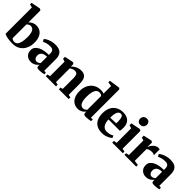

<svg xmlns="http://www.w3.org/2000/svg" viewBox="288 -2203 3599 3599"><g transform="rotate(45 2088.0 -403.0)"><path d="M-2 -743.5V-783L179 -818.5H188.5L216.5 -799V-480.5Q228 -496 249 -511.8Q270 -527.5 298.8 -538.2Q327.5 -549 360 -549Q422 -549 468.2 -520.8Q514.5 -492.5 540.2 -435.5Q566 -378.5 566 -291.5Q566 -223.5 545.8 -167.8Q525.5 -112 488.5 -72Q451.5 -32 401 -10.5Q350.5 11 290.5 11Q222 11 174 3.5Q126 -4 98.5 -13.2Q71 -22.5 64 -27V-726.5ZM298 -468.5Q277 -468.5 261.2 -461.8Q245.5 -455 234.2 -445.5Q223 -436 216.5 -428V-66Q223 -52.5 243.5 -44.2Q264 -36 287.5 -36Q323 -36 348 -62Q373 -88 386.2 -140.5Q399.5 -193 400 -272Q400.5 -345 387 -387.8Q373.5 -430.5 350 -449.5Q326.5 -468.5 298 -468.5Z M767.5 11Q723.5 11 688.2 -7.8Q653 -26.5 632.2 -61.5Q611.5 -96.5 611.5 -146Q611.5 -193 637 -226.5Q662.5 -260 705.8 -281.5Q749 -303 804 -313.2Q859 -323.5 918 -323.5V-362Q918 -392.5 909 -413.8Q900 -435 878.8 -445.8Q857.5 -456.5 821 -456.5Q767 -456.5 726.5 -443Q686 -429.5 663 -419.5L638.5 -468.5Q653 -481.5 685.8 -500Q718.5 -518.5 766 -532.5Q813.5 -546.5 871.5 -546.5Q940 -546.5 983.2 -526Q1026.5 -505.5 1047 -463Q1067.5 -420.5 1067.5 -354V-51L1114 -47.5V-5.5Q1103 -3 1082 0.5Q1061 4 1036.5 6.8Q1012 9.5 989.5 9.5Q954 9.5 939 0.2Q924 -9 924 -39V-71.5Q913 -53.5 891.2 -34.2Q869.5 -15 838.2 -2Q807 11 767.5 11ZM843 -71Q861.5 -71 883 -80.8Q904.5 -90.5 918 -106V-275Q866 -274.5 833.8 -259.8Q801.5 -245 786.5 -220.2Q771.5 -195.5 771.5 -164.5Q771.5 -135.5 780.8 -114.8Q790 -94 806 -82.5Q822 -71 843 -71Z M1215.5 -57V-440.5L1156.5 -460.5V-511L1328 -546H1339L1364 -526V-488.5L1363 -459.5Q1383 -481 1412 -501Q1441 -521 1476.5 -533.8Q1512 -546.5 1552 -546.5Q1607.5 -546.5 1642.2 -526.2Q1677 -506 1693.5 -460.8Q1710 -415.5 1710 -341V-56.5L1766 -44.5V0H1505.5V-44L1552.5 -56.5V-338.5Q1552.5 -381 1545.2 -407.5Q1538 -434 1521.5 -446.5Q1505 -459 1476.5 -459Q1453.5 -459 1434.2 -453Q1415 -447 1399.8 -438Q1384.5 -429 1373 -420V-57L1429 -44V0H1159V-44Z M2010.5 11Q1969 11 1931.8 -4.5Q1894.5 -20 1865.2 -51.8Q1836 -83.5 1819.5 -132.8Q1803 -182 1803 -249Q1803 -340 1837.2 -407.2Q1871.5 -474.5 1933.5 -511.8Q1995.5 -549 2078.5 -549Q2101 -549 2121.5 -544.8Q2142 -540.5 2155 -534.5V-734.5L2069.5 -748V-789L2272 -818.5H2286.5L2308 -800.5V-49H2356V-4.5Q2336.5 -0.5 2301.2 5Q2266 10.5 2232.5 10.5Q2202 10.5 2183.8 1.8Q2165.5 -7 2165.5 -38.5V-70.5Q2152.5 -49 2129.5 -30.2Q2106.5 -11.5 2076 -0.2Q2045.5 11 2010.5 11ZM2073 -66.5Q2093 -66.5 2109 -72.5Q2125 -78.5 2136.5 -88Q2148 -97.5 2155 -107V-468Q2147 -481 2128.5 -489.2Q2110 -497.5 2087 -497.5Q2051.5 -497.5 2025.5 -474Q1999.5 -450.5 1985.5 -400Q1971.5 -349.5 1971 -269Q1970.5 -194.5 1984.2 -149.8Q1998 -105 2021.2 -85.8Q2044.5 -66.5 2073 -66.5Z M2657 11.5Q2567 11.5 2510.2 -23Q2453.5 -57.5 2426.8 -119.2Q2400 -181 2400 -263Q2400 -330 2419 -383Q2438 -436 2473 -473Q2508 -510 2556.2 -529.5Q2604.5 -549 2663 -549Q2763 -549 2817.2 -498.2Q2871.5 -447.5 2873 -354.5Q2873.5 -321 2871.2 -297Q2869 -273 2865.5 -258H2563.5Q2565.5 -210.5 2575.5 -175.5Q2585.5 -140.5 2603.2 -117.2Q2621 -94 2647 -82.5Q2673 -71 2707.5 -71Q2742.5 -71 2781 -83Q2819.5 -95 2841.5 -110.5L2862 -66Q2847 -50 2815.5 -32Q2784 -14 2742.8 -1.2Q2701.5 11.5 2657 11.5ZM2562.5 -304.5 2717 -309Q2717.5 -322 2718 -334.5Q2718.5 -347 2718.5 -360Q2718.5 -425.5 2704.2 -462Q2690 -498.5 2650.5 -498.5Q2632 -498.5 2616.2 -488.8Q2600.5 -479 2588.2 -457Q2576 -435 2569.2 -397.8Q2562.5 -360.5 2562.5 -304.5Z M2920 0V-44L2982 -57V-440.5L2918.5 -461V-510L3103.5 -546H3112.5L3138 -525.5L3138.5 -56.5L3200.5 -44V0ZM3052 -607Q3013 -607 2992.2 -631Q2971.5 -655 2971.5 -686.5Q2971.5 -725 2995 -752Q3018.5 -779 3063 -779H3064Q3103 -779 3123.8 -755.8Q3144.5 -732.5 3144.5 -700.5Q3144.5 -662.5 3121 -634.8Q3097.5 -607 3053 -607Z M3245 0V-44L3305.5 -56V-440.5L3246 -460.5V-511L3408.5 -546H3419L3446 -526.5V-502L3443 -412.5L3446 -413Q3449.5 -426 3462 -447.5Q3474.5 -469 3495.2 -491.5Q3516 -514 3543.5 -529.2Q3571 -544.5 3603.5 -544.5Q3616 -544.5 3624.8 -542.5Q3633.5 -540.5 3638.5 -538V-385.5Q3629.5 -392.5 3612.5 -398.5Q3595.5 -404.5 3568.5 -404.5Q3543.5 -404.5 3523 -399.8Q3502.5 -395 3487 -387Q3471.5 -379 3460.5 -368.5V-56.5L3556.5 -44V0Z M3817 11Q3773 11 3737.8 -7.8Q3702.5 -26.5 3681.8 -61.5Q3661 -96.5 3661 -146Q3661 -193 3686.5 -226.5Q3712 -260 3755.2 -281.5Q3798.5 -303 3853.5 -313.2Q3908.5 -323.5 3967.5 -323.5V-362Q3967.5 -392.5 3958.5 -413.8Q3949.5 -435 3928.2 -445.8Q3907 -456.5 3870.5 -456.5Q3816.5 -456.5 3776 -443Q3735.5 -429.5 3712.5 -419.5L3688 -468.5Q3702.5 -481.5 3735.2 -500Q3768 -518.5 3815.5 -532.5Q3863 -546.5 3921 -546.5Q3989.5 -546.5 4032.8 -526Q4076 -505.5 4096.5 -463Q4117 -420.5 4117 -354V-51L4163.5 -47.5V-5.5Q4152.5 -3 4131.5 0.5Q4110.5 4 4086 6.8Q4061.5 9.5 4039 9.5Q4003.5 9.5 3988.5 0.2Q3973.5 -9 3973.5 -39V-71.5Q3962.5 -53.5 3940.8 -34.2Q3919 -15 3887.8 -2Q3856.5 11 3817 11ZM3892.5 -71Q3911 -71 3932.5 -80.8Q3954 -90.5 3967.5 -106V-275Q3915.5 -274.5 3883.2 -259.8Q3851 -245 3836 -220.2Q3821 -195.5 3821 -164.5Q3821 -135.5 3830.2 -114.8Q3839.5 -94 3855.5 -82.5Q3871.5 -71 3892.5 -71Z"/></g></svg>

Font: Merriweather 72pt ExtraBold
Style: Regular
Weight: 800
Version: Version 2.100